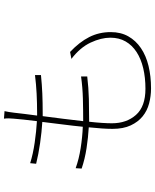

<svg xmlns="http://www.w3.org/2000/svg" viewBox="76 -854 803 996"><g transform="rotate(-90 478.0 -355.5)"><path d="M707 -394Q758 -346 784 -295Q810 -244 810 -183Q810 -131 788 -92Q766 -53 727 -26.5Q688 0 634.5 13Q581 26 518 26Q478 26 440 16Q402 6 373 -17.5Q344 -41 326 -79.5Q308 -118 308 -174Q308 -197 310 -228Q312 -259 316 -297Q264 -300 208 -308.5Q152 -317 102 -334L104 -365Q151 -348 208.5 -339Q266 -330 319 -328Q324 -379 331 -433Q338 -487 344 -538Q293 -541 234 -549.5Q175 -558 127 -570L130 -601Q178 -586 237 -577.5Q296 -569 348 -566Q353 -603 356 -634Q359 -665 361 -687Q364 -714 361 -737L400 -734Q397 -722 395.5 -711Q394 -700 392 -686Q389 -661 385.5 -630.5Q382 -600 377 -565H388Q442 -565 490.5 -567.5Q539 -570 587 -576V-545Q538 -540 491.5 -538Q445 -536 389 -536H374Q367 -485 360.5 -431Q354 -377 348 -326Q407 -326 464.5 -327.5Q522 -329 580 -337V-305Q521 -298 463 -296.5Q405 -295 345 -295Q341 -260 339 -229.5Q337 -199 337 -177Q337 -101 380.5 -52Q424 -3 516 -3Q574 -3 622.5 -14.5Q671 -26 706.5 -49Q742 -72 761.5 -106Q781 -140 781 -185Q781 -233 755.5 -287.5Q730 -342 671 -387Z"/></g></svg>

Font: Kinto Sans Thin
Style: Regular
Weight: 100
Designer: Authors: Ryoko NISHIZUKA  (kana & ideographs); Paul D. Hunt (Latin, Greek & Cyrillic); Wenlong ZHANG  (bopomofo); Sandol
Foundry: Adobe Systems Incorporated, ookami Inc.
Version: Version 0.001